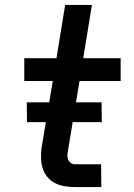

<svg xmlns="http://www.w3.org/2000/svg" viewBox="-20 -755 540 775"><path d="M389 0H282Q261 0 240 -3.5Q219 -7 201 -16.5Q183 -26 170.5 -41.5Q158 -57 152 -76.5Q146 -96 145.5 -117Q145 -138 148 -160L193 -428H78V-520H208L243 -735H351L316 -520H467V-428H301L254 -145Q252 -136 252 -127Q252 -118 255.5 -110Q259 -102 266 -97Q273 -92 282 -92H388ZM89 -262 88 -342H390L391 -262Z"/></svg>

Font: Iosevka Aile Semibold Oblique
Style: Regular
Weight: 600
Italic angle: -9°
Designer: Belleve Invis
Foundry: Belleve Invis
Version: Version 31.1.0; ttfautohint (v1.8.4)